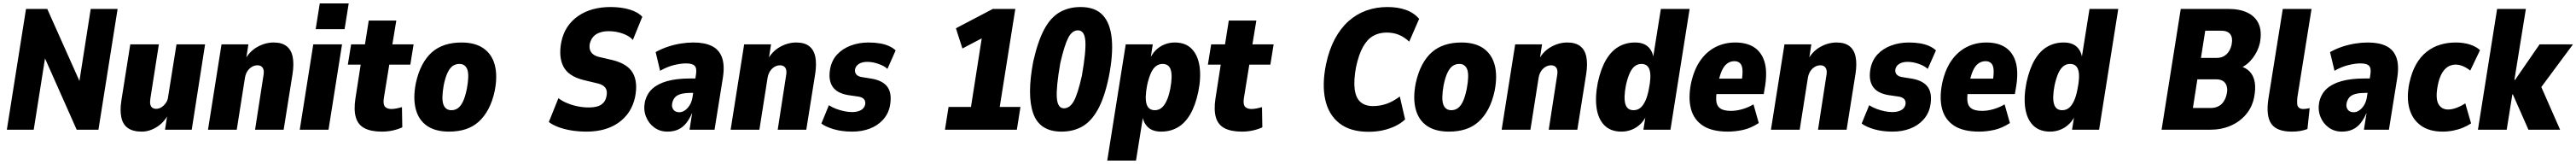

<svg xmlns="http://www.w3.org/2000/svg" viewBox="-20 -757 15050 957"><path d="M20 0 132 -705H256L464 -240H437L510 -705H667L555 0H428L223 -461H250L177 0Z M808 11Q757 11 727.5 -9.5Q698 -30 689 -71Q680 -112 689 -170L741 -498H908L859 -186Q855 -162 858 -148Q861 -134 870.5 -128Q880 -122 892 -122Q909 -122 923.5 -131.5Q938 -141 949 -156.5Q960 -172 962 -192L1011 -498H1178L1100 0H944L958 -91H964Q939 -43 896 -16Q853 11 808 11Z M1195 0 1274 -498H1431L1417 -408H1411Q1437 -457 1483 -483Q1529 -509 1579 -509Q1626 -509 1653.5 -488Q1681 -467 1689.5 -426Q1698 -385 1689 -326L1637 0H1470L1518 -310Q1523 -336 1519.5 -349.5Q1516 -363 1506.5 -369.5Q1497 -376 1484 -376Q1467 -376 1451.5 -367Q1436 -358 1425.5 -342Q1415 -326 1411 -304L1363 0Z M1824 -587 1848 -737H2017L1993 -587ZM1731 0 1810 -498H1978L1899 0Z M2211 11Q2148 11 2110 -8.5Q2072 -28 2059 -71Q2046 -114 2056 -181L2087 -380H2012L2031 -498H2112L2134 -637H2295L2272 -498H2396L2377 -380H2254L2222 -183Q2217 -149 2228.5 -135Q2240 -121 2267 -121Q2280 -121 2297.5 -124.5Q2315 -128 2328 -132L2330 -14Q2304 -2 2273.5 4.5Q2243 11 2211 11Z M2603 11Q2523 11 2474 -23Q2425 -57 2408.5 -121Q2392 -185 2409 -271Q2422 -332 2446 -377.5Q2470 -423 2503 -452Q2536 -481 2579.5 -495Q2623 -509 2676 -509Q2756 -509 2805 -474.5Q2854 -440 2870.5 -377Q2887 -314 2870 -227Q2857 -166 2833 -121Q2809 -76 2776 -46.5Q2743 -17 2700 -3Q2657 11 2603 11ZM2617 -114Q2638 -114 2654.5 -125.5Q2671 -137 2684 -163.5Q2697 -190 2707 -238Q2722 -318 2710 -351Q2698 -384 2663 -384Q2643 -384 2626 -373Q2609 -362 2595.5 -335Q2582 -308 2572 -260Q2558 -181 2570 -147.5Q2582 -114 2617 -114Z M3407 11Q3362 11 3320 4.5Q3278 -2 3243 -15Q3208 -28 3186 -45L3242 -184Q3261 -169 3290 -156.5Q3319 -144 3352.5 -137Q3386 -130 3418 -130Q3449 -130 3470.5 -136.5Q3492 -143 3505.5 -158Q3519 -173 3523 -197Q3527 -218 3522.5 -232Q3518 -246 3505.5 -255.5Q3493 -265 3472 -270L3389 -290Q3300 -312 3271 -369Q3242 -426 3259 -512Q3269 -562 3294.5 -600Q3320 -638 3358 -664Q3396 -690 3443.5 -703Q3491 -716 3546 -716Q3610 -716 3659 -701Q3708 -686 3732 -659L3677 -524Q3657 -547 3618 -561Q3579 -575 3536 -575Q3507 -575 3483.5 -567Q3460 -559 3445.5 -542.5Q3431 -526 3425 -501Q3420 -472 3433 -452.5Q3446 -433 3478 -425L3560 -406Q3647 -384 3677 -330.5Q3707 -277 3690 -191Q3679 -141 3654.5 -104Q3630 -67 3593 -41Q3556 -15 3509.5 -2Q3463 11 3407 11Z M3879 11Q3835 11 3802 -13Q3769 -37 3753.5 -76.5Q3738 -116 3747 -162Q3758 -209 3790 -238.5Q3822 -268 3877 -283.5Q3932 -299 4011 -299H4061L4048 -215H4019Q3985 -215 3961.5 -209.5Q3938 -204 3925 -191Q3912 -178 3907 -156Q3902 -134 3913 -118Q3924 -102 3949 -102Q3964 -102 3979.5 -112Q3995 -122 4007.5 -141Q4020 -160 4025 -188L4046 -325Q4051 -360 4037.5 -373.5Q4024 -387 3987 -387Q3958 -387 3918 -377.5Q3878 -368 3836 -344L3810 -453Q3846 -473 3883 -485Q3920 -497 3957.5 -503Q3995 -509 4031 -509Q4096 -509 4138 -488.5Q4180 -468 4197 -423Q4214 -378 4203 -305L4154 0H4008L4023 -96H4022Q4008 -63 3988.5 -38.5Q3969 -14 3942 -1.5Q3915 11 3879 11Z M4248 0 4327 -498H4484L4470 -408H4464Q4490 -457 4536 -483Q4582 -509 4632 -509Q4679 -509 4706.5 -488Q4734 -467 4742.5 -426Q4751 -385 4742 -326L4690 0H4523L4571 -310Q4576 -336 4572.5 -349.5Q4569 -363 4559.5 -369.5Q4550 -376 4537 -376Q4520 -376 4504.5 -367Q4489 -358 4478.5 -342Q4468 -326 4464 -304L4416 0Z M4959 11Q4899 11 4852 -2.5Q4805 -16 4778 -36L4822 -143Q4842 -130 4865 -121.5Q4888 -113 4912 -108Q4936 -103 4957 -103Q4988 -103 5008.5 -114Q5029 -125 5034 -147Q5037 -166 5027.5 -177.5Q5018 -189 4997 -193L4935 -202Q4868 -213 4842.5 -253Q4817 -293 4830 -359Q4840 -407 4871 -440Q4902 -473 4949.5 -491Q4997 -509 5054 -509Q5089 -509 5119 -504Q5149 -499 5172.5 -488.5Q5196 -478 5212 -463L5164 -355Q5146 -372 5112 -384Q5078 -396 5046 -396Q5017 -396 4998 -384.5Q4979 -373 4975 -353Q4972 -336 4981.5 -323.5Q4991 -311 5015 -307L5072 -298Q5140 -286 5166 -247Q5192 -208 5178 -136Q5168 -90 5136.5 -56.5Q5105 -23 5059.5 -6Q5014 11 4959 11Z M5500 0 5521 -133H5652L5720 -566L5781 -568L5602 -474L5564 -592L5780 -705H5911L5820 -133H5941L5920 0Z M6181 11Q6053 11 6015.5 -95.5Q5978 -202 6016 -399Q6043 -518 6080.5 -587Q6118 -656 6171 -686Q6224 -716 6292 -716Q6378 -716 6422 -668.5Q6466 -621 6474.5 -529.5Q6483 -438 6457 -307Q6432 -188 6393.5 -118.5Q6355 -49 6302.5 -19Q6250 11 6181 11ZM6195 -125Q6229 -125 6252.5 -166.5Q6276 -208 6300 -316Q6325 -458 6320 -519Q6315 -580 6277 -580Q6243 -580 6220.5 -537Q6198 -494 6174 -390Q6149 -248 6153.5 -186.5Q6158 -125 6195 -125Z M6448 180 6556 -498H6714L6699 -403H6692Q6707 -439 6729.5 -462Q6752 -485 6781 -497Q6810 -509 6842 -509Q6905 -509 6941 -472.5Q6977 -436 6987 -371Q6997 -306 6980 -222Q6963 -141 6932.5 -89.5Q6902 -38 6859.5 -13.5Q6817 11 6763 11Q6712 11 6684.5 -16Q6657 -43 6653 -87L6659 -88L6616 180ZM6726 -114Q6748 -114 6764.5 -127Q6781 -140 6794 -167Q6807 -194 6816 -238Q6830 -312 6819.5 -348Q6809 -384 6771 -384Q6751 -384 6733.5 -371.5Q6716 -359 6703.5 -331.5Q6691 -304 6681 -260Q6667 -187 6677.5 -150.5Q6688 -114 6726 -114Z M7235 11Q7172 11 7134 -8.5Q7096 -28 7083 -71Q7070 -114 7080 -181L7111 -380H7036L7055 -498H7136L7158 -637H7319L7296 -498H7420L7401 -380H7278L7246 -183Q7241 -149 7252.5 -135Q7264 -121 7291 -121Q7304 -121 7321.5 -124.5Q7339 -128 7352 -132L7354 -14Q7328 -2 7297.5 4.5Q7267 11 7235 11Z M7974 12Q7868 12 7804.5 -37.5Q7741 -87 7721.5 -175.5Q7702 -264 7726 -382Q7744 -467 7777.5 -529.5Q7811 -592 7857.5 -633.5Q7904 -675 7961.5 -695.5Q8019 -716 8085 -716Q8145 -716 8192 -699.5Q8239 -683 8270 -647L8212 -514Q8182 -542 8150 -554.5Q8118 -567 8080 -567Q8036 -567 8001.5 -547.5Q7967 -528 7942 -483.5Q7917 -439 7901 -364Q7887 -287 7893.5 -236.5Q7900 -186 7927 -162Q7954 -138 8001 -138Q8041 -138 8079 -151Q8117 -164 8157 -194L8188 -60Q8162 -36 8129 -20.5Q8096 -5 8057.5 3.5Q8019 12 7974 12Z M8444 11Q8364 11 8315 -23Q8266 -57 8249.5 -121Q8233 -185 8250 -271Q8263 -332 8287 -377.5Q8311 -423 8344 -452Q8377 -481 8420.5 -495Q8464 -509 8517 -509Q8597 -509 8646 -474.5Q8695 -440 8711.5 -377Q8728 -314 8711 -227Q8698 -166 8674 -121Q8650 -76 8617 -46.5Q8584 -17 8541 -3Q8498 11 8444 11ZM8458 -114Q8479 -114 8495.5 -125.5Q8512 -137 8525 -163.5Q8538 -190 8548 -238Q8563 -318 8551 -351Q8539 -384 8504 -384Q8484 -384 8467 -373Q8450 -362 8436.5 -335Q8423 -308 8413 -260Q8399 -181 8411 -147.5Q8423 -114 8458 -114Z M8752 0 8831 -498H8988L8974 -408H8968Q8994 -457 9040 -483Q9086 -509 9136 -509Q9183 -509 9210.5 -488Q9238 -467 9246.5 -426Q9255 -385 9246 -326L9194 0H9027L9075 -310Q9080 -336 9076.5 -349.5Q9073 -363 9063.5 -369.5Q9054 -376 9041 -376Q9024 -376 9008.5 -367Q8993 -358 8982.5 -342Q8972 -326 8968 -304L8920 0Z M9452 11Q9389 11 9352.5 -25.5Q9316 -62 9306.5 -127Q9297 -192 9314 -277Q9332 -358 9362.5 -409Q9393 -460 9435.5 -484.5Q9478 -509 9531 -509Q9582 -509 9609 -482.5Q9636 -456 9640 -411H9635L9682 -705H9850L9738 0H9580L9595 -95H9602Q9590 -61 9566.5 -37Q9543 -13 9513.5 -1Q9484 11 9452 11ZM9522 -114Q9545 -114 9561.5 -127Q9578 -140 9591 -167.5Q9604 -195 9612 -238Q9627 -311 9616.5 -347.5Q9606 -384 9568 -384Q9547 -384 9530 -371Q9513 -358 9500.5 -331Q9488 -304 9478 -260Q9464 -187 9474.5 -150.5Q9485 -114 9522 -114Z M10074 11Q9981 11 9928 -23.5Q9875 -58 9858 -121Q9841 -184 9858 -270Q9875 -349 9911 -401.5Q9947 -454 9999.5 -481.5Q10052 -509 10117 -509Q10183 -509 10226 -481.5Q10269 -454 10286.5 -399.5Q10304 -345 10292 -262L10283 -208H9989L10003 -298H10170L10154 -282Q10161 -328 10158.5 -353Q10156 -378 10143.5 -389Q10131 -400 10112 -400Q10088 -400 10069 -386Q10050 -372 10037 -342Q10024 -312 10015 -263L10009 -225Q10002 -185 10007 -159.5Q10012 -134 10032.5 -122Q10053 -110 10092 -110Q10123 -110 10158 -120Q10193 -130 10223 -148L10254 -39Q10208 -9 10162.5 1Q10117 11 10074 11Z M10325 0 10404 -498H10561L10547 -408H10541Q10567 -457 10613 -483Q10659 -509 10709 -509Q10756 -509 10783.5 -488Q10811 -467 10819.5 -426Q10828 -385 10819 -326L10767 0H10600L10648 -310Q10653 -336 10649.5 -349.5Q10646 -363 10636.5 -369.5Q10627 -376 10614 -376Q10597 -376 10581.5 -367Q10566 -358 10555.5 -342Q10545 -326 10541 -304L10493 0Z M11036 11Q10976 11 10929 -2.5Q10882 -16 10855 -36L10899 -143Q10919 -130 10942 -121.5Q10965 -113 10989 -108Q11013 -103 11034 -103Q11065 -103 11085.5 -114Q11106 -125 11111 -147Q11114 -166 11104.5 -177.5Q11095 -189 11074 -193L11012 -202Q10945 -213 10919.5 -253Q10894 -293 10907 -359Q10917 -407 10948 -440Q10979 -473 11026.5 -491Q11074 -509 11131 -509Q11166 -509 11196 -504Q11226 -499 11249.5 -488.5Q11273 -478 11289 -463L11241 -355Q11223 -372 11189 -384Q11155 -396 11123 -396Q11094 -396 11075 -384.5Q11056 -373 11052 -353Q11049 -336 11058.5 -323.5Q11068 -311 11092 -307L11149 -298Q11217 -286 11243 -247Q11269 -208 11255 -136Q11245 -90 11213.5 -56.5Q11182 -23 11136.5 -6Q11091 11 11036 11Z M11541 11Q11448 11 11395 -23.5Q11342 -58 11325 -121Q11308 -184 11325 -270Q11342 -349 11378 -401.5Q11414 -454 11466.5 -481.5Q11519 -509 11584 -509Q11650 -509 11693 -481.5Q11736 -454 11753.5 -399.5Q11771 -345 11759 -262L11750 -208H11456L11470 -298H11637L11621 -282Q11628 -328 11625.5 -353Q11623 -378 11610.5 -389Q11598 -400 11579 -400Q11555 -400 11536 -386Q11517 -372 11504 -342Q11491 -312 11482 -263L11476 -225Q11469 -185 11474 -159.5Q11479 -134 11499.5 -122Q11520 -110 11559 -110Q11590 -110 11625 -120Q11660 -130 11690 -148L11721 -39Q11675 -9 11629.5 1Q11584 11 11541 11Z M11956 11Q11893 11 11856.5 -25.5Q11820 -62 11810.5 -127Q11801 -192 11818 -277Q11836 -358 11866.5 -409Q11897 -460 11939.5 -484.5Q11982 -509 12035 -509Q12086 -509 12113 -482.5Q12140 -456 12144 -411H12139L12186 -705H12354L12242 0H12084L12099 -95H12106Q12094 -61 12070.5 -37Q12047 -13 12017.5 -1Q11988 11 11956 11ZM12026 -114Q12049 -114 12065.5 -127Q12082 -140 12095 -167.5Q12108 -195 12116 -238Q12131 -311 12120.5 -347.5Q12110 -384 12072 -384Q12051 -384 12034 -371Q12017 -358 12004.5 -331Q11992 -304 11982 -260Q11968 -187 11978.5 -150.5Q11989 -114 12026 -114Z M12607 0 12719 -705H12997Q13064 -705 13110 -682.5Q13156 -660 13175 -616Q13194 -572 13181 -505Q13170 -458 13139 -417.5Q13108 -377 13068 -361L13069 -370Q13101 -361 13122.5 -338.5Q13144 -316 13151 -278Q13158 -240 13147 -186Q13135 -130 13099 -88Q13063 -46 13009.5 -23Q12956 0 12890 0ZM12790 -127H12896Q12910 -127 12922.5 -130.5Q12935 -134 12945.5 -140.5Q12956 -147 12964 -157Q12972 -167 12978 -179.5Q12984 -192 12987 -207Q12992 -228 12989.5 -244Q12987 -260 12979.5 -271Q12972 -282 12958.5 -288Q12945 -294 12926 -294H12816ZM12837 -419H12929Q12963 -419 12985.5 -439.5Q13008 -460 13016 -496Q13024 -536 13008.5 -557Q12993 -578 12954 -578H12862Z M13368 11Q13280 11 13248 -34.5Q13216 -80 13231 -181L13315 -705H13483L13400 -188Q13398 -166 13399 -151.5Q13400 -137 13409 -129Q13418 -121 13434 -121Q13445 -121 13456 -123Q13467 -125 13472 -126L13459 -4Q13437 4 13415 7.5Q13393 11 13368 11Z M13660 11Q13616 11 13583 -13Q13550 -37 13534.5 -76.5Q13519 -116 13528 -162Q13539 -209 13571 -238.5Q13603 -268 13658 -283.5Q13713 -299 13792 -299H13842L13829 -215H13800Q13766 -215 13742.5 -209.5Q13719 -204 13706 -191Q13693 -178 13688 -156Q13683 -134 13694 -118Q13705 -102 13730 -102Q13745 -102 13760.5 -112Q13776 -122 13788.5 -141Q13801 -160 13806 -188L13827 -325Q13832 -360 13818.5 -373.5Q13805 -387 13768 -387Q13739 -387 13699 -377.5Q13659 -368 13617 -344L13591 -453Q13627 -473 13664 -485Q13701 -497 13738.5 -503Q13776 -509 13812 -509Q13877 -509 13919 -488.5Q13961 -468 13978 -423Q13995 -378 13984 -305L13935 0H13789L13804 -96H13803Q13789 -63 13769.5 -38.5Q13750 -14 13723 -1.5Q13696 11 13660 11Z M14249 11Q14171 11 14121.5 -24.5Q14072 -60 14054.5 -123.5Q14037 -187 14054 -271Q14068 -336 14093.5 -381Q14119 -426 14155 -454.5Q14191 -483 14234 -496Q14277 -509 14325 -509Q14373 -509 14410 -496.5Q14447 -484 14467 -464L14410 -345Q14392 -360 14369.5 -370Q14347 -380 14324 -380Q14308 -380 14292.5 -374Q14277 -368 14263 -354Q14249 -340 14238 -316.5Q14227 -293 14220 -257Q14206 -183 14224 -150.5Q14242 -118 14281 -118Q14304 -118 14331.5 -128.5Q14359 -139 14381 -154L14415 -37Q14394 -23 14367.5 -12Q14341 -1 14310.5 5Q14280 11 14249 11Z M14455 0 14567 -705H14735L14668 -291H14672L14815 -498H15010L14811 -230L14809 -286L14935 0H14750L14659 -206H14656L14623 0Z"/></svg>

Font: Nunito Sans 10pt Condensed Black
Style: Italic
Weight: 900
Width: 3
Italic angle: -9°
Designer: Vernon Adams
Foundry: Vernon Adams
Version: Version 3.101;gftools[0.9.27]